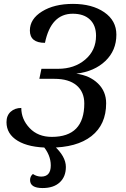

<svg xmlns="http://www.w3.org/2000/svg" viewBox="-20 -744 643 982"><path d="M88.9 -191.9Q88.9 -133.8 131.6 -88.9Q174.3 -43.9 245.1 -43.9Q411.1 -43.9 411.1 -214.8Q411.1 -273.9 371.6 -307.4Q332 -340.8 258.8 -340.8H181.2L191.9 -392.1H276.9Q360.4 -392.1 415.8 -439.2Q471.2 -486.3 471.2 -561Q471.2 -614.3 439.9 -644Q408.7 -673.8 352.1 -673.8Q240.7 -673.8 210 -524.9Q132.8 -524.9 132.8 -587.9Q132.8 -647 195.1 -685.5Q257.3 -724.1 353 -724.1Q451.2 -724.1 513.2 -681.4Q575.2 -638.7 575.2 -566.9Q575.2 -485.8 519 -432.1Q462.9 -378.4 370.1 -367.2Q439 -357.9 481 -317.1Q522.9 -276.4 522.9 -215.8Q522.9 -106.9 447.8 -47.9Q372.6 11.2 233.9 11.2Q128.4 11.2 70.8 -23.7Q13.2 -58.6 13.2 -119.1Q13.2 -153.3 34.7 -172.6Q56.2 -191.9 88.9 -191.9ZM197.8 0H254.9Q316.9 55.7 316.9 109.9Q316.9 159.7 285.6 188.7Q254.4 217.8 197.8 217.8Q133.8 217.8 133.8 176.8Q133.8 158.2 147.9 146Q168.5 159.2 190.9 159.2Q239.7 159.2 239.7 102.1Q239.7 47.9 197.8 0Z"/></svg>

Font: Droid Serif
Style: Italic
Weight: 400
Italic angle: -12°
Designer: Monotype Design team
Foundry: Monotype Imaging Inc.
Version: Version 1.03